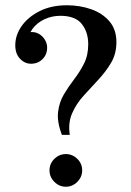

<svg xmlns="http://www.w3.org/2000/svg" viewBox="-20 -699 499 729"><path d="M215 -187Q196 -237 200.5 -274Q205 -311 222.5 -340.5Q240 -370 261.5 -398Q283 -426 299 -457.5Q315 -489 315 -531Q315 -577 290.5 -608Q266 -639 209 -639Q177 -639 149 -626Q121 -613 103.5 -589.5Q86 -566 84 -535L38 -527Q38 -566 62.5 -600.5Q87 -635 131 -657Q175 -679 234 -679Q283 -679 326 -664Q369 -649 395.5 -618Q422 -587 422 -539Q422 -495 402 -461Q382 -427 353 -396Q324 -365 296.5 -334.5Q269 -304 253.5 -268Q238 -232 245 -187ZM230 10Q205 10 186.5 -8.5Q168 -27 168 -52Q168 -78 186.5 -96Q205 -114 230 -114Q255 -114 273.5 -96Q292 -78 292 -52Q292 -27 273.5 -8.5Q255 10 230 10ZM98 -457Q74 -457 56 -476Q38 -495 38 -527L93 -577Q113 -579 127.5 -570.5Q142 -562 150.5 -548Q159 -534 159 -518Q159 -492 141.5 -474.5Q124 -457 98 -457Z"/></svg>

Font: Brygada 1918 Medium
Style: Regular
Weight: 500
Designer: Mateusz Machalski | Borys Kosmynka | Przemek Hoffer
Foundry: NIEPODLEGLA 2018
Version: Version 3.006